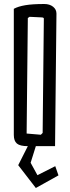

<svg xmlns="http://www.w3.org/2000/svg" viewBox="-20 -730 352 959"><path d="M159 0 133 83 167 145 256 100 272 146 159 209 71 95 119 0Q80 0 64.5 -13Q49 -26 49 -56V-686Q71 -698 106.5 -704Q142 -710 201 -710Q228 -710 245 -696.5Q262 -683 262 -662L255 0ZM184 -57 193 -66 199 -637Q199 -642 190 -643L128 -646L119 -640L113 -63Z"/></svg>

Font: Bahiana
Style: Regular
Weight: 400
Designer: Pablo Cosgaya & Dani Raskovsky
Foundry: Pablo Cosgaya & Dani Raskovsky
Version: Version 1.005